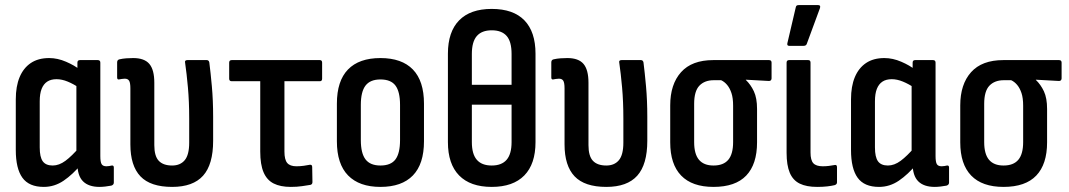

<svg xmlns="http://www.w3.org/2000/svg" viewBox="-20 -726 4197 754"><path d="M152 8Q94 8 68 -28Q42 -64 42 -137V-336Q42 -387 57 -423Q72 -459 101 -478.5Q130 -498 173 -498Q206 -498 239.5 -483.5Q273 -469 294 -452L291 -381Q269 -396 246 -405.5Q223 -415 202 -415Q180 -415 165.5 -405.5Q151 -396 143.5 -377Q136 -358 136 -328V-147Q136 -109 148 -92.5Q160 -76 187 -76Q212 -76 237 -94.5Q262 -113 293 -149L300 -82Q266 -41 230 -16.5Q194 8 152 8ZM371 8Q328 8 306 -14Q284 -36 284 -83V-102L280 -116V-409L284 -438V-480Q284 -490 294 -490H364Q374 -490 374 -480V-113Q374 -90 379 -81.5Q384 -73 398 -73Q404 -73 409 -74Q414 -75 419 -76Q427 -77 427 -68V-9Q427 0 417 3Q407 5 394 6.5Q381 8 371 8Z M656 8Q571 8 531.5 -33.5Q492 -75 492 -159V-379Q492 -401 487 -409Q482 -417 470 -417Q464 -417 458.5 -416Q453 -415 447 -414Q440 -413 440 -422V-481Q440 -491 449 -493Q462 -496 476 -497Q490 -498 503 -498Q547 -498 566.5 -475Q586 -452 586 -401V-156Q586 -113 603.5 -94.5Q621 -76 656 -76Q688 -76 705.5 -97Q723 -118 723 -166V-260Q723 -327 718 -382.5Q713 -438 707 -479Q704 -490 716 -490H792Q800 -490 802 -481Q807 -442 812 -387Q817 -332 817 -267V-173Q817 -80 777.5 -36Q738 8 656 8Z M1122 8Q1081 8 1054.5 -5.5Q1028 -19 1015 -49.5Q1002 -80 1002 -131V-407H890Q880 -407 880 -417V-480Q880 -490 890 -490H1236Q1245 -490 1245 -480V-417Q1245 -407 1236 -407H1097V-131Q1097 -99 1108 -86Q1119 -73 1144 -73Q1159 -73 1173 -75Q1187 -77 1197 -79Q1206 -80 1206 -70L1207 -11Q1207 -2 1199 0Q1186 2 1166.5 5Q1147 8 1122 8Z M1474 8Q1391 8 1347 -37Q1303 -82 1303 -171V-319Q1303 -408 1346.5 -453Q1390 -498 1474 -498Q1558 -498 1601.5 -453Q1645 -408 1645 -319V-171Q1645 -82 1601.5 -37Q1558 8 1474 8ZM1474 -76Q1515 -76 1533 -100Q1551 -124 1551 -176V-314Q1551 -366 1533 -390Q1515 -414 1474 -414Q1434 -414 1415.5 -390Q1397 -366 1397 -314V-176Q1397 -124 1415.5 -100Q1434 -76 1474 -76Z M1911 -691Q1996 -691 2039.5 -646Q2083 -601 2083 -515V-168Q2083 -82 2039 -37Q1995 8 1911 8Q1827 8 1783 -37Q1739 -82 1739 -168V-515Q1739 -601 1783 -646Q1827 -691 1911 -691ZM1911 -607Q1872 -607 1852.5 -584.5Q1833 -562 1833 -514V-393H1989V-514Q1989 -563 1969.5 -585Q1950 -607 1911 -607ZM1911 -76Q1950 -76 1969.5 -98.5Q1989 -121 1989 -168V-315H1833V-168Q1833 -121 1852.5 -98.5Q1872 -76 1911 -76Z M2361 8Q2276 8 2236.5 -33.5Q2197 -75 2197 -159V-379Q2197 -401 2192 -409Q2187 -417 2175 -417Q2169 -417 2163.5 -416Q2158 -415 2152 -414Q2145 -413 2145 -422V-481Q2145 -491 2154 -493Q2167 -496 2181 -497Q2195 -498 2208 -498Q2252 -498 2271.5 -475Q2291 -452 2291 -401V-156Q2291 -113 2308.5 -94.5Q2326 -76 2361 -76Q2393 -76 2410.5 -97Q2428 -118 2428 -166V-260Q2428 -327 2423 -382.5Q2418 -438 2412 -479Q2409 -490 2421 -490H2497Q2505 -490 2507 -481Q2512 -442 2517 -387Q2522 -332 2522 -267V-173Q2522 -80 2482.5 -36Q2443 8 2361 8Z M2782 8Q2698 8 2655 -36.5Q2612 -81 2612 -167V-312Q2612 -395 2654.5 -442.5Q2697 -490 2781 -490H3000Q3010 -490 3010 -480V-418Q3010 -414 3007.5 -411Q3005 -408 3000 -408L2909 -413V-412Q2928 -394 2940.5 -367.5Q2953 -341 2953 -298V-167Q2953 -81 2910.5 -36.5Q2868 8 2782 8ZM2782 -76Q2821 -76 2840 -98.5Q2859 -121 2859 -168V-311Q2859 -341 2852.5 -360.5Q2846 -380 2835.5 -392.5Q2825 -405 2812 -411H2783Q2747 -411 2726.5 -389.5Q2706 -368 2706 -318V-168Q2706 -121 2725 -98.5Q2744 -76 2782 -76Z M3189 8Q3147 8 3120.5 -5Q3094 -18 3081.5 -47.5Q3069 -77 3069 -126V-480Q3069 -490 3079 -490H3154Q3163 -490 3163 -480V-127Q3163 -97 3174 -85Q3185 -73 3211 -73Q3224 -73 3235.5 -74.5Q3247 -76 3258 -78Q3267 -80 3267 -69V-10Q3267 -2 3258 1Q3246 4 3228.5 6Q3211 8 3189 8ZM3079 -546Q3070 -546 3072 -556L3105 -697Q3106 -702 3108.5 -704Q3111 -706 3117 -706H3193Q3204 -706 3200 -694L3148 -553Q3145 -546 3136 -546Z M3432 8Q3374 8 3348 -28Q3322 -64 3322 -137V-336Q3322 -387 3337 -423Q3352 -459 3381 -478.5Q3410 -498 3453 -498Q3486 -498 3519.5 -483.5Q3553 -469 3574 -452L3571 -381Q3549 -396 3526 -405.5Q3503 -415 3482 -415Q3460 -415 3445.5 -405.5Q3431 -396 3423.5 -377Q3416 -358 3416 -328V-147Q3416 -109 3428 -92.5Q3440 -76 3467 -76Q3492 -76 3517 -94.5Q3542 -113 3573 -149L3580 -82Q3546 -41 3510 -16.5Q3474 8 3432 8ZM3651 8Q3608 8 3586 -14Q3564 -36 3564 -83V-102L3560 -116V-409L3564 -438V-480Q3564 -490 3574 -490H3644Q3654 -490 3654 -480V-113Q3654 -90 3659 -81.5Q3664 -73 3678 -73Q3684 -73 3689 -74Q3694 -75 3699 -76Q3707 -77 3707 -68V-9Q3707 0 3697 3Q3687 5 3674 6.5Q3661 8 3651 8Z M3921 8Q3837 8 3794 -36.5Q3751 -81 3751 -167V-312Q3751 -395 3793.5 -442.5Q3836 -490 3920 -490H4139Q4149 -490 4149 -480V-418Q4149 -414 4146.5 -411Q4144 -408 4139 -408L4048 -413V-412Q4067 -394 4079.5 -367.5Q4092 -341 4092 -298V-167Q4092 -81 4049.5 -36.5Q4007 8 3921 8ZM3921 -76Q3960 -76 3979 -98.5Q3998 -121 3998 -168V-311Q3998 -341 3991.5 -360.5Q3985 -380 3974.5 -392.5Q3964 -405 3951 -411H3922Q3886 -411 3865.5 -389.5Q3845 -368 3845 -318V-168Q3845 -121 3864 -98.5Q3883 -76 3921 -76Z"/></svg>

Font: Sofia Sans Condensed SemiBold
Style: Regular
Weight: 600
Designer: Botio Nikoltchev, Ani Petrova
Foundry: lettersoup
Version: Version 4.101